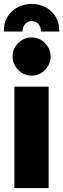

<svg xmlns="http://www.w3.org/2000/svg" viewBox="-23 -955 321 975"><path d="M138 -935Q179 -935 211 -917Q243 -899 261 -867.5Q279 -836 278 -795H185Q185 -818 172 -833Q159 -848 138 -848Q118 -848 104.5 -832.5Q91 -817 91 -795H-3Q-5 -836 13.5 -867.5Q32 -899 64.5 -917Q97 -935 138 -935ZM50 0V-515H224V0ZM137 -571Q98 -571 69.5 -600Q41 -629 41 -668Q41 -707 69.5 -736Q98 -765 137 -765Q177 -765 205.5 -736Q234 -707 234 -668Q234 -629 205.5 -600Q177 -571 137 -571Z"/></svg>

Font: MuseoModerno Thin ExtraBold
Style: Regular
Weight: 800
Version: Version 1.002